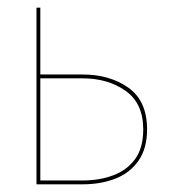

<svg xmlns="http://www.w3.org/2000/svg" viewBox="-20 -480 453 500"><path d="M75 -460V0H85V-460ZM77 -276H195Q261 -276 307 -243.5Q353 -211 353 -143Q353 -95 332 -66Q311 -37 275 -23.5Q239 -10 195 -10H77V0H195Q243 0 281 -15Q319 -30 341 -62Q363 -94 363 -143Q363 -217 314.5 -251.5Q266 -286 195 -286H77Z"/></svg>

Font: Jost Thin
Style: Regular
Weight: 250
Version: Version 3.710